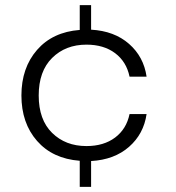

<svg xmlns="http://www.w3.org/2000/svg" viewBox="-20 -634 682 744"><path d="M482 -192H548Q537 -115 480 -65Q423 -15 333 -10V90H289V-11Q184 -19 123.5 -88Q63 -157 63 -264Q63 -371 123.5 -440.5Q184 -510 289 -518V-614H333V-519Q423 -514 480 -464Q537 -414 548 -337H482Q470 -395 426 -428Q382 -461 315 -461Q234 -461 182 -409.5Q130 -358 130 -264Q130 -170 182 -119Q234 -68 315 -68Q382 -68 426 -101Q470 -134 482 -192Z"/></svg>

Font: Poppins-tnum Light
Style: Regular
Weight: 300
Designer: Ninad Kale (Devanagari), Jonny Pinhorn (Latin)
Foundry: Indian Type Foundry
Version: Version 4.004